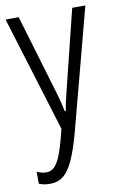

<svg xmlns="http://www.w3.org/2000/svg" viewBox="-83 -762 514 820"><g transform="rotate(-10 173.5 -352.0)"><path d="M347 -714H290L202 -358C196 -334 191 -313 187 -285H182C174 -322 169 -342 164 -358L58 -714H1L155 -213C125 -90 104 -41 60 -41C46 -41 33 -44 19 -51V1C33 7 48 10 66 10C131 10 167 -32 212 -202Z"/></g></svg>

Font: Noto Sans UI Condensed Light
Style: Regular
Weight: 300
Width: 3
Designer: Monotype Design Team
Foundry: Monotype Imaging Inc.
Version: Version 1.901